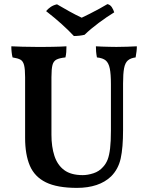

<svg xmlns="http://www.w3.org/2000/svg" viewBox="-20 -904 722 933"><path d="M578 -272Q578 -186 566.5 -134Q555 -82 520 -47Q491 -19 449 -5Q407 9 354 9Q258 9 203 -18Q148 -45 125 -99Q102 -153 102 -234V-529Q102 -568 97 -587.5Q92 -607 79.5 -614Q67 -621 41 -625Q38 -637 36.5 -651Q35 -665 35 -679Q55 -678 89 -677Q123 -676 157 -676Q174 -676 194.5 -676Q215 -676 235.5 -676.5Q256 -677 274 -677.5Q292 -678 303 -679Q303 -664 302 -651Q301 -638 298 -625Q269 -622 254.5 -614.5Q240 -607 235 -588Q230 -569 230 -529V-249Q230 -191 244.5 -146.5Q259 -102 292 -77.5Q325 -53 382 -53Q406 -53 434 -62Q462 -71 481 -93Q495 -108 503 -128.5Q511 -149 515 -183Q519 -217 519 -269V-495Q519 -544 513.5 -571Q508 -598 494 -610Q480 -622 451 -625Q448 -641 447 -653.5Q446 -666 446 -679Q459 -678 476.5 -677.5Q494 -677 512.5 -676.5Q531 -676 546 -676Q571 -676 598.5 -677Q626 -678 645 -679Q645 -667 643.5 -654.5Q642 -642 639 -625Q615 -622 601.5 -610.5Q588 -599 583 -572.5Q578 -546 578 -498ZM339 -729Q313 -757 279 -787.5Q245 -818 204 -850Q213 -861 226 -870Q239 -879 257 -883Q284 -867 316.5 -849Q349 -831 377 -818Q392 -825 416 -837Q440 -849 463.5 -862Q487 -875 502 -884Q516 -881 524 -868Q532 -855 535 -844Q499 -822 460 -793Q421 -764 391 -735Q379 -732 365.5 -730.5Q352 -729 339 -729Z"/></svg>

Font: Vollkorn SemiBold
Style: Regular
Weight: 600
Designer: Friedrich Althausen
Foundry: Friedrich Althausen
Version: Version 5.000